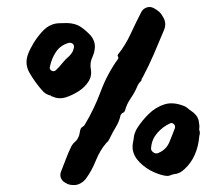

<svg xmlns="http://www.w3.org/2000/svg" viewBox="-20 -527 640 550"><path d="M449 -439Q435 -405 420.5 -371.5Q406 -338 389 -306Q388 -305 386.5 -302Q385 -299 385 -296Q384 -296 384 -295Q376 -287 373 -279Q366 -262 354.5 -245.5Q343 -229 338 -210Q335 -204 330 -203Q326 -199 325 -196Q322 -180 312 -163.5Q302 -147 294 -130Q292 -126 290 -123Q288 -120 285 -118Q266 -96 254.5 -67Q243 -38 226 -15Q220 -7 210 -1.5Q200 4 189 3Q177 3 168 -3Q158 -8 154.5 -17Q151 -26 155 -36Q162 -53 169 -72Q176 -91 185 -109Q189 -116 195 -121Q201 -126 204 -133Q207 -138 208 -145Q209 -152 211 -158Q213 -162 217 -164Q221 -166 223 -170Q250 -215 268.5 -265Q287 -315 318 -358Q320 -362 318 -365Q317 -366 317 -368Q317 -370 318 -371Q339 -397 354 -429.5Q369 -462 385 -493Q390 -502 400 -505.5Q410 -509 420 -504Q428 -500 435 -494Q442 -488 446 -480Q459 -461 449 -439ZM251 -385Q250 -375 245 -364Q237 -348 240 -330Q244 -310 233.5 -293.5Q223 -277 205 -265.5Q187 -254 168 -248Q148 -242 129 -251Q126 -251 126 -253Q110 -256 99 -270Q80 -292 65 -317.5Q50 -343 60 -371Q65 -385 75.5 -402.5Q86 -420 100 -435.5Q114 -451 128 -456Q137 -460 150 -460.5Q163 -461 173 -461Q196 -460 210.5 -450.5Q225 -441 240 -425Q255 -406 251 -385ZM191 -388Q194 -396 189 -401Q184 -406 176 -404Q153 -397 140.5 -378.5Q128 -360 123 -336Q121 -329 127 -325Q133 -321 139 -325Q150 -335 158.5 -346Q167 -357 178 -366Q183 -371 186.5 -376.5Q190 -382 191 -388ZM551 -138Q546 -77 509 -43Q495 -29 478 -28Q473 -27 468.5 -25Q464 -23 459 -23Q443 -24 420.5 -34Q398 -44 380.5 -61.5Q363 -79 360 -100Q359 -110 361 -119Q363 -128 364 -138Q365 -143 367.5 -149Q370 -155 373 -160Q387 -182 406.5 -201Q426 -220 451 -228Q476 -236 508 -223Q513 -221 517.5 -217Q522 -213 528 -209Q549 -195 550 -175Q552 -166 551 -161Q550 -156 551 -154Q554 -147 551 -138ZM481 -160Q483 -167 478 -171.5Q473 -176 468 -174Q446 -164 430.5 -146Q415 -128 413 -105Q411 -97 418.5 -91Q426 -85 434 -89Q456 -98 465 -119.5Q474 -141 481 -160Z"/></svg>

Font: Slackside One
Style: Regular
Weight: 400
Version: Version 1.000